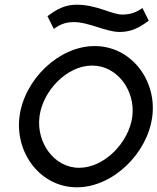

<svg xmlns="http://www.w3.org/2000/svg" viewBox="-20 -786 670 817"><path d="M500 -724C456 -724 392 -766 306 -766C255 -766 219 -745 182 -717L209 -663C234 -681 258 -692 294 -692C359 -692 430 -650 489 -650C541 -650 575 -670 613 -698L586 -752C561 -734 536 -724 500 -724ZM148 -290C162 -399 264 -507 372 -507C480 -507 557 -399 543 -290C529 -181 425 -72 317 -72C209 -72 134 -181 148 -290ZM63 -290C43 -134 153 11 307 11C461 11 608 -134 628 -290C648 -446 537 -590 383 -590C229 -590 83 -446 63 -290Z"/></svg>

Font: Charger
Style: It
Weight: 400
Designer: Jasper
Foundry: Cannot Into Space Fonts
Version: Version 0.98